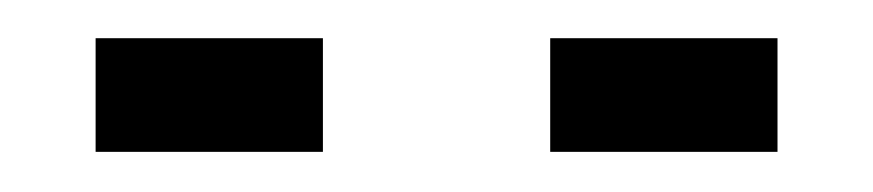

<svg xmlns="http://www.w3.org/2000/svg" viewBox="-20 -840 450 99"><path d="M380.9 -761.7H263.7V-820.3H380.9ZM146.5 -761.7H29.3V-820.3H146.5Z"/></svg>

Font: Gerhaus
Style: Regular
Weight: 400
Designer: GGBotNet
Foundry: GGBotNet
Version: 1.01